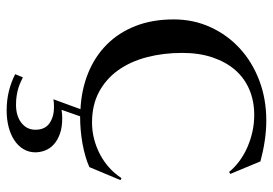

<svg xmlns="http://www.w3.org/2000/svg" viewBox="-138 -436 797 560"><g transform="rotate(90 260.0 -155.5)"><path d="M423.8 139.2Q423.8 158.2 414.6 173.8Q405.3 189.5 388.9 200.4Q372.6 211.4 350.1 217.3Q327.6 223.1 301.8 223.1Q272 223.1 245.4 216.6Q218.8 210 195.8 198.2L205.1 175.8Q211.4 178.7 219.2 182.4Q227.1 186 236.6 189Q246.1 191.9 258.1 193.8Q270 195.8 285.2 195.8Q317.4 195.8 337.6 180.2Q357.9 164.6 357.9 139.2Q357.9 111.3 338.9 98.1Q319.8 85 292 85Q287.6 85 280.3 85.4Q272.9 85.9 269 86.9L297.9 7.8Q240.7 4.9 192.6 -14.6Q144.5 -34.2 109.6 -68.8Q74.7 -103.5 55.4 -152.6Q36.1 -201.7 36.1 -264.2Q36.1 -321.8 58.6 -371.1Q81.1 -420.4 120.6 -456.8Q160.2 -493.2 214.1 -513.7Q268.1 -534.2 331.1 -534.2Q345.2 -534.2 361.1 -533Q377 -531.7 392.6 -529.3Q408.2 -526.9 422.9 -523.7Q437.5 -520.5 450.2 -517.1L486.8 -429.2L481 -425.8Q467.8 -441.9 449.5 -455.6Q431.2 -469.2 409.4 -478.8Q387.7 -488.3 363.8 -493.7Q339.8 -499 314.9 -499Q274.4 -499 241 -484.9Q207.5 -470.7 183.8 -443.6Q160.2 -416.5 147 -377.4Q133.8 -338.4 133.8 -289.1Q133.8 -233.4 146.5 -185.3Q159.2 -137.2 184.6 -101.8Q210 -66.4 248 -46.1Q286.1 -25.9 336.9 -25.9Q361.3 -25.9 385 -32Q408.7 -38.1 429.9 -49.3Q451.2 -60.5 468.8 -76.4Q486.3 -92.3 499 -111.8L504.9 -108.9L466.8 -18.1Q452.6 -11.7 434.8 -6.6Q417 -1.5 397.9 2Q378.9 5.4 359.1 7.1Q339.4 8.8 321.8 8.8H318.8L299.8 63Q306.2 62 311.8 61.5Q317.4 61 324.2 61Q351.6 61 370.6 68.1Q389.6 75.2 401.4 86.2Q413.1 97.2 418.5 111.3Q423.8 125.5 423.8 139.2Z"/></g></svg>

Font: Marcellus SC
Style: Regular
Weight: 400
Designer: Astigmatic (AOETI)
Foundry: Astigmatic (AOETI)
Version: Version 1.001